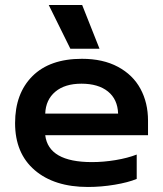

<svg xmlns="http://www.w3.org/2000/svg" viewBox="-20 -729 649 764"><path d="M174 -709H307L376 -535H260ZM40 -239Q40 -357 109 -426Q178 -495 306 -495Q390 -495 449.5 -463Q509 -431 539 -375.5Q569 -320 569 -249V-191H160Q173 -84 346 -84Q392 -84 440 -92Q488 -100 524 -114V-17Q490 -3 436.5 6Q383 15 330 15Q196 15 118 -52Q40 -119 40 -239ZM450 -277Q448 -334 409.5 -365Q371 -396 304 -396Q238 -396 200 -364Q162 -332 160 -277Z"/></svg>

Font: Prompt Medium
Style: Regular
Weight: 500
Designer: Katatrad Team
Foundry: CadsonDemak
Version: Version 1.000